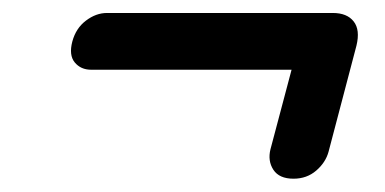

<svg xmlns="http://www.w3.org/2000/svg" viewBox="-20 -447 594 296"><path d="M91.5 -383Q97 -403.5 112.5 -415.2Q128 -427 145 -427H493Q515 -427 525.2 -414Q535.5 -401 529.5 -376.5L486.5 -213Q482 -196.5 467.5 -184Q453 -171.5 432.5 -171.5Q410.5 -171.5 401.5 -185.2Q392.5 -199 397 -217L429.5 -339.5H120.5Q104.5 -339.5 95.2 -350.8Q86 -362 91.5 -383Z"/></svg>

Font: Fraunces 72pt S100 SemiBold
Style: Italic
Weight: 600
Italic angle: -16°
Version: Version 1.000; ttfautohint (v1.8.3)